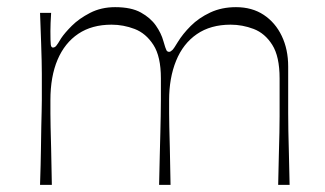

<svg xmlns="http://www.w3.org/2000/svg" viewBox="-20 -517 910 537"><path d="M92 0Q94 -60 94.5 -99.5Q95 -139 95.5 -164Q96 -189 96.5 -205.5Q97 -222 97 -237Q97 -252 97 -271Q97 -295 97 -311Q97 -327 96.5 -347Q96 -367 95 -398Q94 -429 92 -481H123Q122 -467 121.5 -453Q121 -439 121 -430Q121 -401 122 -392.5Q123 -384 128 -384Q133 -384 137 -388.5Q141 -393 151 -410Q161 -425 181 -445Q201 -465 232 -481Q263 -497 302 -497Q347 -497 374 -482Q401 -467 416 -445.5Q431 -424 437 -402Q443 -381 445.5 -376.5Q448 -372 453 -372Q457 -372 462 -377Q467 -382 477 -399Q491 -422 513.5 -444.5Q536 -467 568 -482Q600 -497 640 -497Q685 -497 717.5 -475.5Q750 -454 768 -416.5Q786 -379 786 -331Q786 -286 786 -256Q786 -226 786 -201Q786 -176 786.5 -150Q787 -124 788 -88.5Q789 -53 790 0H758Q759 -53 760 -87.5Q761 -122 761.5 -146.5Q762 -171 762 -192Q762 -213 762 -237.5Q762 -262 762 -298Q762 -359 741.5 -391.5Q721 -424 689.5 -436Q658 -448 625 -448Q569 -448 530.5 -421.5Q492 -395 472.5 -347Q453 -299 453 -237Q453 -216 453 -200.5Q453 -185 453.5 -163Q454 -141 455 -103.5Q456 -66 457 0H425Q426 -53 427 -88Q428 -123 428.5 -147Q429 -171 429.5 -192.5Q430 -214 430 -238Q430 -262 430 -298Q430 -359 409 -391.5Q388 -424 356.5 -436Q325 -448 292 -448Q237 -448 199 -422.5Q161 -397 141 -350Q121 -303 121 -237Q121 -215 121 -199.5Q121 -184 121.5 -162Q122 -140 123 -102.5Q124 -65 125 0Z"/></svg>

Font: Ojuju Light
Style: Regular
Weight: 300
Designer: Chisaokwu Joboson, Mirko Velimirovic
Foundry: Udi Foundry
Version: Version 1.000